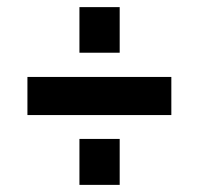

<svg xmlns="http://www.w3.org/2000/svg" viewBox="-20 -567 560 539"><path d="M203 -419V-547H316V-419ZM57 -244V-351H461V-244ZM203 -48V-177H316V-48Z"/></svg>

Font: Raleway
Style: Bold Italic
Weight: 700
Italic angle: -12°
Designer: Matt McInerney, Pablo Impallari, Rodrigo Fuenzalida
Foundry: Matt McInerney, Pablo Impallari, Rodrigo Fuenzalida
Version: Version 4.101;RELEASE